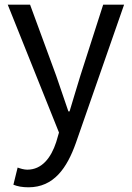

<svg xmlns="http://www.w3.org/2000/svg" viewBox="-20 -563 561 817"><path d="M101 234C209 234 265 152 303 45L508 -543H419L322 -241C307 -193 291 -138 276 -89H271C254 -138 235 -194 219 -241L108 -543H13L231 1L219 42C197 109 158 159 96 159C82 159 66 154 55 150L37 223C54 230 75 234 101 234Z"/></svg>

Font: Squished Noto Sans CJK JP Regular
Style: Regular
Weight: 400
Designer: Ryoko NISHIZUKA (kana & ideographs); Paul D. Hunt (Latin, Greek & Cyrillic); Wenlong ZHANG (bopomofo); Sandoll Communica
Foundry: Adobe Systems Incorporated
Version: Version 1.004;PS 1.004;hotconv 1.0.82;makeotf.lib2.5.63406